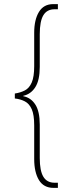

<svg xmlns="http://www.w3.org/2000/svg" viewBox="-20 -780 354 932"><path d="M240 132Q192 132 169 94Q146 56 146 -8V-171Q146 -223 134 -250Q122 -277 100.5 -288Q79 -299 52 -302V-326Q79 -330 100.5 -341Q122 -352 134 -379.5Q146 -407 146 -459V-621Q146 -684 169 -722Q192 -760 238 -760H261V-735H245Q208 -735 190.5 -706Q173 -677 173 -614V-455Q173 -391 151.5 -357Q130 -323 93 -315V-313Q130 -306 151.5 -272.5Q173 -239 173 -175V-13Q173 49 190.5 78Q208 107 245 107H261V132Z"/></svg>

Font: Noto Serif Myanmar ExtraCondensed Thin
Style: Regular
Weight: 100
Width: 2
Designer: Ben Mitchell and the Monotype Design Team
Foundry: Monotype Imaging Inc.
Version: Version 2.106; ttfautohint (v1.8.4.7-5d5b)